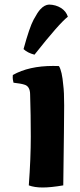

<svg xmlns="http://www.w3.org/2000/svg" viewBox="-20 -810 351 840"><path d="M111.8 -396Q111.8 -433.1 85.9 -439.9Q72.8 -444.3 39.1 -448.2Q35.6 -462.4 35.6 -470Q35.6 -477.5 36.1 -481.9Q106.4 -521.5 212.4 -521.5Q229.5 -521.5 237.8 -521Q251.5 -499.5 256.8 -437Q260.7 -408.7 260.7 -349.1Q260.7 -289.6 256.8 1Q202.6 10.3 166.7 10.3Q130.9 10.3 106 1Q114.7 -116.7 114.7 -212.2Q114.7 -307.6 111.8 -396ZM83 -595.2Q108.9 -690.4 127 -723.9Q145 -757.3 156.7 -769.5Q174.8 -789.1 194.8 -790Q224.6 -789.1 246.8 -775.1Q269 -761.2 276.9 -736.8Q239.3 -708 130.9 -570.8Q100.6 -578.6 83 -595.2Z"/></svg>

Font: Marko One
Style: Regular
Weight: 400
Designer: Zhenya Spizhovyi
Foundry: Cyreal
Version: Version 1.003